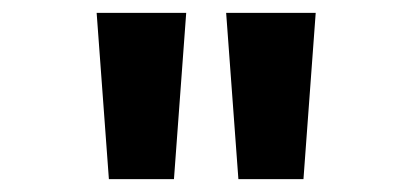

<svg xmlns="http://www.w3.org/2000/svg" viewBox="-20 -734 640 298"><path d="M250 -456 269 -714H130L149 -456ZM451 -456 470 -714H331L350 -456Z"/></svg>

Font: Noto Sans Mono UI
Style: Bold
Weight: 700
Designer: Monotype Design team
Foundry: Monotype Imaging Inc.
Version: 1.000